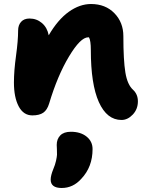

<svg xmlns="http://www.w3.org/2000/svg" viewBox="-20 -564 734 962"><path d="M588.9 37.1Q515.6 37.1 475.3 -52.5Q435.1 -142.1 435.1 -313Q435.1 -360.8 425.8 -377H421.9Q383.3 -377 325.7 -281Q268.1 -185.1 226.1 -44.9Q216.3 -12.7 196.8 0.7Q177.2 14.2 142.1 14.2Q97.7 14.2 73.7 -31Q49.8 -76.2 49.8 -150.9Q49.8 -208.5 60.3 -284.7Q70.8 -360.8 70.8 -411.1Q70.8 -438 85.7 -454.6Q100.6 -471.2 127.9 -471.2Q163.6 -471.2 190.2 -448.5Q216.8 -425.8 224.1 -387.2Q270 -465.8 324.7 -504.9Q379.4 -543.9 436 -543.9Q508.3 -543.9 553.2 -497.8Q598.1 -451.7 598.1 -382.8Q598.1 -261.7 608.2 -200.7Q618.2 -139.6 647 -113.8Q670.9 -91.3 670.9 -56.2Q670.9 -17.1 645.3 10Q619.6 37.1 588.9 37.1ZM289.1 377.9Q233.9 377.9 233.9 335.9Q233.9 315.4 247.1 283.2Q256.3 261.7 260.7 241.7Q265.1 221.7 265.6 211.4Q266.1 201.2 265.1 183.8Q264.2 166.5 264.2 162.1Q264.2 132.8 282 114.5Q299.8 96.2 335 96.2Q383.8 96.2 413.8 120.4Q443.8 144.5 443.8 183.1Q443.8 272.5 387.2 332Q346.2 377.9 289.1 377.9Z"/></svg>

Font: Shantell Sans Irregular
Style: Regular
Weight: 800
Designer: Stephen Nixon, Anya Danilova, Shantell Martin
Foundry: Arrow Type
Version: Version 1.006;[9816181b4]